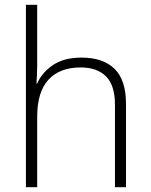

<svg xmlns="http://www.w3.org/2000/svg" viewBox="-20 -780 628 800"><path d="M135 -510Q135 -488 134 -470Q133 -452 132 -432H135Q154 -477 200 -508.5Q246 -540 320 -540Q409 -540 457 -493.5Q505 -447 505 -347V0H459V-344Q459 -424 422 -461.5Q385 -499 316 -499Q229 -499 182 -448Q135 -397 135 -294V0H88V-760H135Z"/></svg>

Font: Noto Sans Thaana ExtraLight
Style: Regular
Weight: 200
Designer: David Williams
Foundry: Google Inc.
Version: Version 3.001; ttfautohint (v1.8.4.7-5d5b)